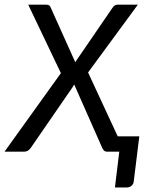

<svg xmlns="http://www.w3.org/2000/svg" viewBox="-68 -662 643 838"><path d="M316.4 -345.7 445.8 -66.9H540L515.6 130.9Q514.2 142.1 505.6 149.2Q497.1 156.2 484.9 156.2H433.6L452.6 0H399.9Q390.6 0 385.7 -5.1Q380.9 -10.3 378.4 -16.1L255.9 -293Q252.9 -287.6 249 -281.7L65.9 -16.1Q54.7 0 37.6 0H-48.3L197.8 -342.8L55.2 -641.6H132.8Q142.1 -641.6 146.5 -638.7Q150.9 -635.7 153.3 -628.9L260.7 -390.1Q262.7 -394 264.9 -397.5Q267.1 -400.9 270 -404.8L423.3 -628.4Q432.1 -641.6 444.3 -641.6H533.7Z"/></svg>

Font: Carlito
Style: Italic
Weight: 400
Italic angle: -7°
Designer: Lukasz Dziedzic
Foundry: tyPoland Lukasz Dziedzic
Version: Version 1.104